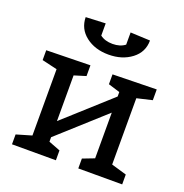

<svg xmlns="http://www.w3.org/2000/svg" viewBox="-135 -885 966 1007"><g transform="rotate(20 347.5 -382.0)"><path d="M424 -764 534 -759Q534 -694 482 -654.5Q430 -615 354 -615Q278 -615 227 -654.5Q176 -694 175 -759L285 -764V-696Q312 -675 355 -675Q397 -675 424 -696ZM570 -450V-80L655 -55V0H410V-55L475 -80V-335L220 -105V-80L285 -55V0H40V-55L125 -80V-450L40 -470V-525L285 -530V-470L220 -450V-195L475 -425V-450L410 -470V-525L655 -530V-470Z"/></g></svg>

Font: Bitter
Style: Regular
Weight: 400
Designer: Sol Matas
Foundry: Sol Matas
Version: Version 1.300;PS 001.300;hotconv 1.0.70;makeotf.lib2.5.58329